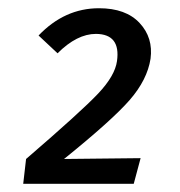

<svg xmlns="http://www.w3.org/2000/svg" viewBox="-20 -766 434 464"><path d="M219.2 -746.1Q284.2 -746.1 317.4 -710.4Q350.6 -674.8 343.8 -624Q335.9 -573.2 293.5 -524.4Q251 -475.6 134.8 -381.8L319.8 -383.8L303.2 -321.8H36.1L43 -381.8Q176.8 -497.1 217.3 -540Q257.8 -583 262.7 -618.2Q272 -683.6 211.9 -684.1Q166 -684.1 119.1 -637.2L73.2 -680.2Q136.2 -746.1 219.2 -746.1Z"/></svg>

Font: FiraSans-Italic
Style: Italic
Weight: 400
Italic angle: -8°
Designer: Carrois Corporate & Edenspiekermann AG
Foundry: Carrois Corporate GbR & Edenspiekermann AG
Version: Version 3.106;PS 003.106;hotconv 1.0.70;makeotf.lib2.5.58329